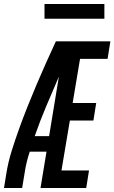

<svg xmlns="http://www.w3.org/2000/svg" viewBox="-32 -942 573 962"><path d="M-12 0 0 -74Q9 -130 26.5 -186Q44 -242 64 -297.5Q84 -353 106 -408Q128 -463 151 -517.5Q174 -572 198.5 -626.5Q223 -681 248 -735H521L507 -647H369L332 -426H450L436 -338H318L276 -88H414L400 0H171L201 -182H117Q108 -155 101.5 -128Q95 -101 91 -73L79 0ZM142 -260H214L263 -558Q231 -484 199.5 -409.5Q168 -335 142 -260ZM491 -848H191V-922H491Z"/></svg>

Font: Iosevka Term Curly Semibold
Style: Italic
Weight: 600
Italic angle: -9°
Designer: Belleve Invis
Foundry: Belleve Invis
Version: Version 32.3.0